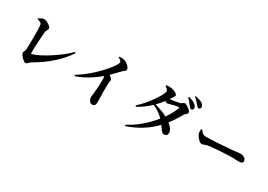

<svg xmlns="http://www.w3.org/2000/svg" viewBox="13 -1786 3923 2806"><g transform="rotate(30 1975.0 -383.0)"><path d="M189.5 -650.4 188.5 -663.1Q194.3 -666 208 -673.8Q221.7 -681.6 230.5 -686Q239.3 -690.4 251 -694.3Q262.7 -698.2 271.5 -698.2Q312.5 -698.2 357.9 -666.5Q403.3 -634.8 403.3 -611.3Q403.3 -598.6 389.6 -574.7Q376 -550.8 375 -536.1Q370.1 -495.1 363.8 -369.6Q357.4 -244.1 357.4 -178.7Q357.4 -169.9 360.8 -166Q364.3 -162.1 372.1 -164.1Q477.5 -194.3 637.7 -297.9Q797.9 -401.4 905.3 -508.8L918.9 -496.1Q756.8 -246.1 420.9 -52.7Q406.2 -43.9 390.1 -24.4Q374 -4.9 357.4 -4.9Q331.1 -4.9 289.1 -48.8Q247.1 -92.8 247.1 -119.1Q247.1 -129.9 257.3 -150.4Q267.6 -170.9 268.6 -186.5Q272.5 -251 272.5 -391.1Q272.5 -531.2 268.6 -587.9Q266.6 -613.3 254.4 -623.5Q242.2 -633.8 189.5 -650.4Z M1497.1 -756.8 1501 -773.4Q1552.7 -777.3 1584 -767.6Q1622.1 -755.9 1656.7 -722.7Q1691.4 -689.5 1691.4 -664.1Q1691.4 -651.4 1685.5 -644Q1679.7 -636.7 1666 -627.9Q1652.3 -619.1 1643.6 -609.4Q1509.8 -471.7 1507.8 -469.7Q1528.3 -455.1 1537.6 -447.8Q1546.9 -440.4 1555.2 -430.2Q1563.5 -419.9 1563.5 -411.1Q1563.5 -404.3 1558.6 -384.3Q1553.7 -364.3 1553.7 -348.6Q1551.8 -272.5 1552.7 -220.7Q1553.7 -168.9 1555.2 -107.9Q1556.6 -46.9 1556.6 -33.2Q1556.6 -2 1543 16.1Q1529.3 34.2 1504.9 34.2Q1471.7 34.2 1453.1 4.9Q1434.6 -24.4 1434.6 -63.5Q1434.6 -72.3 1439 -95.7Q1443.4 -119.1 1444.3 -134.8Q1458 -253.9 1455.1 -379.9Q1455.1 -402.3 1449.2 -417Q1262.7 -261.7 1077.1 -198.2L1067.4 -216.8Q1205.1 -298.8 1336.4 -426.8Q1467.8 -554.7 1526.4 -648.4Q1549.8 -687.5 1549.8 -706.1Q1549.8 -730.5 1497.1 -756.8Z M2627 -549.8Q2632.8 -568.4 2615.2 -568.4Q2597.7 -567.4 2556.2 -558.6Q2514.6 -549.8 2493.2 -542Q2454.1 -530.3 2441.4 -530.3Q2427.7 -530.3 2405.3 -547.9Q2358.4 -485.4 2306.6 -433.6Q2437.5 -395.5 2519.5 -351.6Q2588.9 -452.1 2627 -549.8ZM2296.9 -739.3 2298.8 -752Q2330.1 -759.8 2364.3 -757.8Q2411.1 -755.9 2454.1 -733.4Q2497.1 -710.9 2497.1 -691.4Q2497.1 -682.6 2493.7 -676.3Q2490.2 -669.9 2482.4 -659.7Q2474.6 -649.4 2469.7 -640.6Q2454.1 -615.2 2445.3 -602.5Q2474.6 -604.5 2533.7 -614.3Q2592.8 -624 2611.3 -629.9Q2621.1 -632.8 2640.1 -647.5Q2659.2 -662.1 2670.9 -662.1Q2694.3 -662.1 2740.2 -627.4Q2786.1 -592.8 2786.1 -565.4Q2786.1 -551.8 2763.7 -533.7Q2741.2 -515.6 2736.3 -505.9Q2671.9 -389.6 2601.6 -298.8Q2683.6 -233.4 2686.5 -171.9Q2687.5 -145.5 2672.4 -129.4Q2657.2 -113.3 2633.8 -113.3Q2622.1 -112.3 2613.3 -115.2Q2604.5 -118.2 2594.2 -128.4Q2584 -138.7 2577.6 -147Q2571.3 -155.3 2555.2 -178.2Q2539.1 -201.2 2528.3 -215.8Q2351.6 -28.3 2082 64.5L2071.3 45.9Q2290 -67.4 2469.7 -287.1Q2402.3 -358.4 2287.1 -414.1Q2173.8 -307.6 2073.2 -258.8L2061.5 -275.4Q2164.1 -365.2 2257.3 -499Q2350.6 -632.8 2350.6 -680.7Q2350.6 -693.4 2335.4 -710Q2320.3 -726.6 2296.9 -739.3ZM2668 -759.8 2676.8 -772.5Q2761.7 -749 2794.9 -719.7Q2823.2 -691.4 2824.2 -664.1Q2826.2 -650.4 2816.9 -640.6Q2807.6 -630.9 2792 -629.9Q2772.5 -629.9 2749 -664.1Q2708 -722.7 2668 -759.8ZM2749 -818.4 2757.8 -831.1Q2841.8 -811.5 2874 -790Q2908.2 -764.6 2909.2 -731.4Q2910.2 -715.8 2901.4 -706.5Q2892.6 -697.3 2878.9 -696.3Q2860.4 -696.3 2831.1 -733.4Q2799.8 -775.4 2749 -818.4Z M3064.5 -451.2 3080.1 -457Q3099.6 -429.7 3106.9 -420.9Q3114.3 -412.1 3131.8 -401.9Q3149.4 -391.6 3172.9 -391.6Q3327.1 -391.6 3610.4 -416Q3634.8 -418 3663.1 -421.9Q3691.4 -425.8 3709 -427.7Q3726.6 -429.7 3736.3 -429.7Q3779.3 -429.7 3810.1 -409.7Q3840.8 -389.6 3840.8 -359.4Q3840.8 -317.4 3779.3 -317.4Q3764.6 -317.4 3722.7 -318.8Q3680.7 -320.3 3644.5 -320.3Q3592.8 -320.3 3470.7 -312.5Q3348.6 -304.7 3293.9 -297.9Q3257.8 -293.9 3225.6 -280.8Q3193.4 -267.6 3177.7 -267.6Q3151.4 -267.6 3115.7 -304.2Q3080.1 -340.8 3067.4 -377.9Q3058.6 -401.4 3064.5 -451.2Z"/></g></svg>

Font: GenRyuMin TW TTF Bold
Style: Regular
Weight: 700
Version: Version 1.300